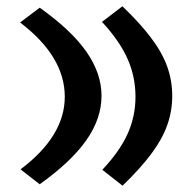

<svg xmlns="http://www.w3.org/2000/svg" viewBox="-20 -571 602 602"><path d="M363.8 -551.3Q420.4 -497.1 454.8 -450.9Q489.3 -404.8 504.6 -361.3Q520 -317.9 520 -270.5Q520 -223.1 504.6 -179.4Q489.3 -135.7 455.1 -89.6Q420.9 -43.5 364.3 11.2L300.8 -38.6Q355.5 -96.7 380.1 -151.4Q404.8 -206.1 404.8 -267.6Q404.8 -331.1 379.6 -387.2Q354.5 -443.4 299.8 -502.4ZM104.5 -546.9Q204.1 -476.1 251.2 -408.4Q298.3 -340.8 298.3 -270.5Q298.3 -199.7 251.2 -132.1Q204.1 -64.5 104.5 6.8L44.4 -40Q183.1 -144.5 183.1 -267.6Q183.1 -394 43 -500.5Z"/></svg>

Font: Pinar-DS3-FD Bold
Style: Regular
Weight: 700
Designer: Amin Abedi
Version: Version 3.000